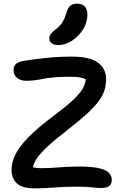

<svg xmlns="http://www.w3.org/2000/svg" viewBox="-20 -1019 658 1048"><path d="M170 9Q99 9 71 -19Q43 -47 43 -92Q43 -129 61.5 -170.5Q80 -212 131.5 -266Q183 -320 281 -393Q345 -441 381 -475.5Q417 -510 432 -536.5Q447 -563 448 -587Q435 -593 415 -596.5Q395 -600 361 -600Q274 -600 218.5 -589Q163 -578 123 -578Q94 -578 74 -593Q54 -608 54 -637Q54 -677 104 -686Q172 -697 237 -703.5Q302 -710 373 -710Q469 -710 514 -677.5Q559 -645 559 -587Q559 -555 550 -526Q541 -497 518 -466Q495 -435 453 -396.5Q411 -358 345 -307Q278 -255 239.5 -219Q201 -183 183 -157Q165 -131 160 -106Q177 -101 201 -101Q249 -101 302.5 -105.5Q356 -110 414 -110Q505 -110 547.5 -92.5Q590 -75 590 -37Q590 7 536 7Q514 7 496 5Q478 3 455.5 1.5Q433 0 396 0Q334 0 277 4.5Q220 9 170 9ZM297 -773Q274 -773 261.5 -783Q249 -793 249 -809Q249 -824 259 -835.5Q269 -847 288 -862Q312 -882 322.5 -900Q333 -918 342 -947Q351 -978 365 -988.5Q379 -999 399 -999Q457 -999 457 -939Q457 -896 433 -858Q409 -820 372.5 -796.5Q336 -773 297 -773Z"/></svg>

Font: Shantell Sans Normal
Style: Regular
Weight: 500
Designer: Stephen Nixon, Anya Danilova, Shantell Martin
Foundry: Arrow Type
Version: Version 1.009;[a7da0bfa3]